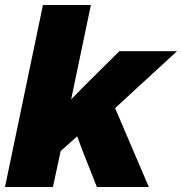

<svg xmlns="http://www.w3.org/2000/svg" viewBox="-22 -749 729 769"><path d="M150 -729H342L263 -351L311 -400L456 -544H687L439 -316L574 0H366L308 -147L287 -203L221 -144L190 0H-2Z"/></svg>

Font: Mona Sans Black
Style: Italic
Weight: 900
Italic angle: -11.7°
Designer: Deni Anggara
Foundry: GitHub
Version: Version 2.000